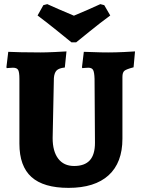

<svg xmlns="http://www.w3.org/2000/svg" viewBox="-20 -898 683 930"><path d="M74 -202V-516Q74 -548 68 -559Q62 -570 43 -570Q34 -570 25 -569Q16 -568 13 -568L11 -572L20 -647Q35 -646 80 -645Q125 -644 177 -644Q202 -644 245 -646Q288 -648 302 -649L294 -571Q265 -568 254 -556.5Q243 -545 241 -520L235 -229Q235 -165 262 -129.5Q289 -94 339 -94Q390 -94 415 -121.5Q440 -149 440 -206L438 -516Q437 -548 431 -559Q425 -570 408 -570Q399 -570 390.5 -569Q382 -568 379 -568L377 -572L386 -647Q399 -647 434.5 -645.5Q470 -644 504 -644Q539 -644 580.5 -646Q622 -648 634 -649L627 -572Q592 -563 582.5 -555Q573 -547 573 -525V-226Q573 -110 506 -49Q439 12 312 12Q191 12 132.5 -40.5Q74 -93 74 -202ZM162 -823 190 -873 209 -878Q250 -859 338 -822Q410 -852 466 -878L485 -873L514 -823Q465 -787 414.5 -746Q364 -705 349 -693H326Q311 -705 260.5 -746Q210 -787 162 -823Z"/></svg>

Font: Alegreya SC ExtraBold
Style: Regular
Weight: 800
Designer: Juan Pablo del Peral
Foundry: Huerta Tipografica
Version: Version 2.007; ttfautohint (v1.6)